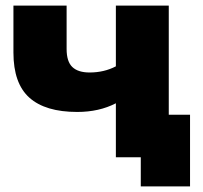

<svg xmlns="http://www.w3.org/2000/svg" viewBox="-20 -562 725 686"><path d="M659 -152V104H483V0H394V-193Q334 -162 256 -162Q142 -162 85 -213Q28 -264 28 -374V-542H218V-387Q218 -342 238.5 -322.5Q259 -303 300 -303Q352 -303 394 -325V-542H583V-152Z"/></svg>

Font: CMG Sans ExtraBold
Style: Regular
Weight: 800
Designer: Julieta Ulanovsky
Foundry: Julieta Ulanovsky
Version: Version 7.200